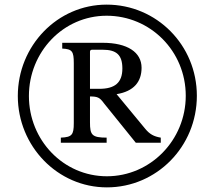

<svg xmlns="http://www.w3.org/2000/svg" viewBox="-20 -800 928 830"><path d="M831 -386C831 -605 657 -780 441 -780C228 -780 57 -602 57 -385C57 -168 229 10 442 10C657 10 831 -166 831 -386ZM783 -386C783 -194 630 -38 442 -38C254 -38 105 -194 105 -385C105 -575 253 -732 441 -732C630 -732 783 -579 783 -386ZM592 -507C592 -574 531 -615 424 -615H249V-590C292 -588 299 -578 299 -527V-268C299 -217 291 -207 243 -205V-183H441V-205C377 -205 369 -217 369 -271V-383C401 -383 411 -379 429 -354L567 -183H675V-205C645 -210 627 -220 608 -243L484 -393C559 -405 592 -447 592 -507ZM369 -576C369 -581 371 -585 378 -585H424C483 -585 509 -563 509 -504C509 -442 476 -416 409 -416H369Z"/></svg>

Font: Libre Baskerville
Style: Regular
Weight: 400
Designer: Pablo Impallari, Rodrigo Fuenzalida
Foundry: Pablo Impallari, Rodrigo Fuenzalida
Version: Version 1.051;Glyphs 3.2.3 (3260)